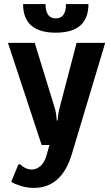

<svg xmlns="http://www.w3.org/2000/svg" viewBox="-20 -710 545 940"><path d="M93 -690H203Q203 -620 253 -620Q303 -620 303 -690H413Q413 -550 253 -550Q93 -550 93 -690ZM145 210Q104 210 67 195Q48 189 35 180L70 95H80Q90 105 96 108Q115 120 135 120Q159 120 179 102Q199 84 208 50L222 0H184L19 -500H150L250 -175Q254 -160 256 -140L258 -120H262L264 -140Q266 -160 270 -175L355 -500H495L330 50Q280 210 145 210Z"/></svg>

Font: Scada
Style: Bold
Weight: 700
Designer: Jovanny Lemonad
Foundry: Jovanny Lemonad
Version: Version 4.100;PS 004.100;hotconv 1.0.88;makeotf.lib2.5.64775